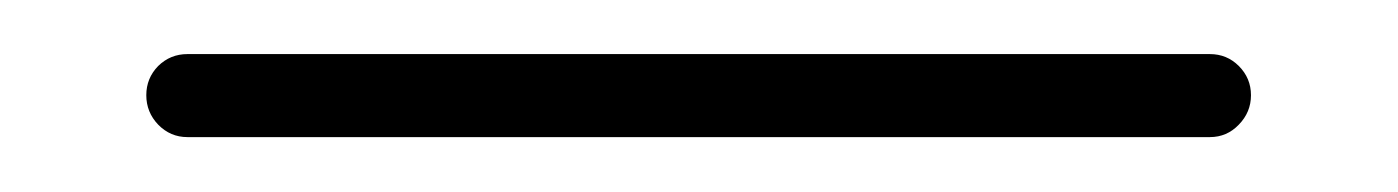

<svg xmlns="http://www.w3.org/2000/svg" viewBox="-20 -20 517 71"><path d="M442.6 15.2Q442.6 21.5 438.1 26.1Q433.7 30.7 427.4 30.7H49.3Q43 30.7 38.5 26.1Q34.1 21.5 34.1 15.2Q34.1 8.9 38.5 4.4Q43 0 49.3 0H427.4Q433.7 0 438.1 4.4Q442.6 8.9 442.6 15.2Z"/></svg>

Font: 26F Galaxy Sans Ultra Light
Style: Regular
Weight: 200
Designer: C₂₉H₂₅N₃O₅
Version: Version 1.100